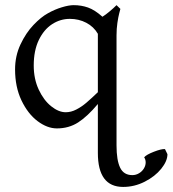

<svg xmlns="http://www.w3.org/2000/svg" viewBox="-20 -489 677 753"><path d="M203.1 14.6Q165.5 14.6 127.4 -13.9Q89.4 -42.5 64.2 -95.2Q39.1 -147.9 39.1 -216.8Q39.1 -269.5 60.3 -314.7Q81.5 -359.9 111.3 -391.1Q141.1 -422.4 168 -437Q194.8 -452.1 222.4 -460.4Q250 -468.8 269 -468.8Q298.8 -468.8 325.2 -459.5Q351.6 -450.2 381.8 -423.3Q395 -431.6 410.4 -444.6Q425.8 -457.5 437 -468.8L452.1 -454.1Q451.2 -450.7 447.5 -436.5Q443.8 -422.4 440.4 -399.4Q437 -376.5 437 -350.1V81.1Q437 139.6 451.2 168.7Q465.3 197.8 499 197.8Q513.2 197.8 525.4 190.4Q537.6 183.1 544.4 171.6Q551.3 160.2 551.3 147.9Q551.3 136.7 545.4 127.9Q553.7 117.7 583.3 106.2Q612.8 94.7 627 95.7L636.7 115.7Q636.7 142.6 612.3 172.9Q587.9 203.1 547.6 223.6Q507.3 244.1 462.9 244.1Q363.8 244.1 363.8 110.8V-81.1Q322.8 -32.2 286.4 -8.8Q250 14.6 203.1 14.6ZM363.8 -356.4Q347.7 -384.3 318.4 -399.7Q289.1 -415 253.9 -415Q216.3 -415 184.1 -394Q151.9 -373 132.1 -331.8Q112.3 -290.5 112.3 -231.9Q112.3 -179.7 131.8 -137.7Q151.4 -95.7 180.7 -72.3Q210 -48.8 237.8 -48.8Q258.8 -48.8 279.5 -59.6Q300.3 -70.3 318.8 -86.2Q337.4 -102.1 363.8 -127.4Z"/></svg>

Font: David Libre
Style: Regular
Weight: 400
Version: Version 1.000